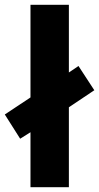

<svg xmlns="http://www.w3.org/2000/svg" viewBox="-38 -780 413 800"><path d="M89 0V-229L46 -202L-18 -303L89 -374V-760H249V-478L289 -505L355 -404L249 -333V0Z"/></svg>

Font: Noto Sans Arabic SemCond ExtBd
Style: Regular
Weight: 800
Width: 4
Designer: Monotype Design Team, Nadine Chahine, Nizar Qandah and Khaled Hosny
Foundry: Monotype Imaging Inc.
Version: Version 2.012; ttfautohint (v1.8.4.7-5d5b)